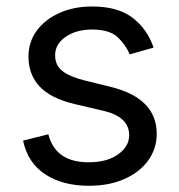

<svg xmlns="http://www.w3.org/2000/svg" viewBox="-20 -573 563 604"><path d="M463.1 -423.3 387.8 -402Q376.8 -430.4 350.9 -455.3Q324.9 -480.1 269.9 -480.1Q219.8 -480.1 186.6 -457.2Q153.4 -434.3 153.4 -399.1Q153.4 -367.9 176.1 -349.8Q198.9 -331.7 247.2 -319.6L328.1 -299.7Q473 -264.2 473 -152Q473 -105.1 446.2 -68.2Q419.4 -31.2 371.4 -9.9Q323.5 11.4 259.9 11.4Q176.5 11.4 121.8 -24.9Q67.1 -61.1 52.6 -130.7L132.1 -150.6Q154.5 -62.5 258.5 -62.5Q317.1 -62.5 351.7 -87.5Q386.4 -112.6 386.4 -147.7Q386.4 -205.6 305.4 -224.4L214.5 -245.7Q139.6 -263.5 104.6 -301Q69.6 -338.4 69.6 -394.9Q69.6 -441.1 95.7 -476.6Q121.8 -512.1 167.1 -532.3Q212.4 -552.6 269.9 -552.6Q350.9 -552.6 397.2 -517Q443.5 -481.5 463.1 -423.3Z"/></svg>

Font: Inter UI
Style: Regular
Weight: 400
Designer: Rasmus Andersson
Foundry: rsms
Version: 3.2;8d6f07862